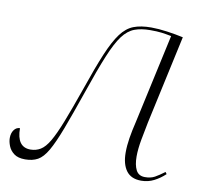

<svg xmlns="http://www.w3.org/2000/svg" viewBox="-70 -608 725 688"><g transform="rotate(10 292.5 -263.5)"><path d="M486 10Q449 10 431.5 -14Q414 -38 414 -80Q414 -105 418.5 -133Q423 -161 431 -194L502 -519Q482 -523 466 -525Q450 -527 425 -527Q392 -527 368 -518Q344 -509 324.5 -483Q305 -457 283.5 -405Q262 -353 233 -268Q203 -181 182.5 -127Q162 -73 145 -43.5Q128 -14 109 -3.5Q90 7 63 7Q37 7 22.5 -4Q8 -15 2 -30.5Q-4 -46 -4 -59Q-4 -77 4.5 -88.5Q13 -100 26 -100Q26 -31 76 -31Q96 -31 112.5 -41Q129 -51 144.5 -77.5Q160 -104 179 -152.5Q198 -201 225 -278Q253 -360 274.5 -411Q296 -462 316.5 -489.5Q337 -517 363 -527Q389 -537 427 -537Q453 -537 485 -532.5Q517 -528 544 -522L474 -200Q468 -171 461.5 -135.5Q455 -100 455 -73Q455 -42 464.5 -23.5Q474 -5 497 -5Q518 -5 532.5 -13Q547 -21 567 -36L572 -29Q554 -12 532.5 -1Q511 10 486 10Z"/></g></svg>

Font: Noto Serif Display ExtraLight
Style: Italic
Weight: 200
Italic angle: -12°
Designer: Monotype Design Team
Foundry: Monotype Imaging Inc.
Version: Version 2.009